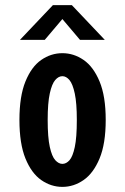

<svg xmlns="http://www.w3.org/2000/svg" viewBox="-20 -720 490 751"><path d="M224 11Q179.5 11 141.2 -15.8Q103 -42.5 79.5 -100.2Q56 -158 56 -251Q56 -343.5 79.5 -401.2Q103 -459 141.2 -485.5Q179.5 -512 224 -512Q268.5 -512 307 -485.5Q345.5 -459 369.5 -401.2Q393.5 -343.5 393.5 -251Q393.5 -158 369.5 -100.2Q345.5 -42.5 307 -15.8Q268.5 11 224 11ZM224 -79Q239 -79 251.8 -93.2Q264.5 -107.5 272.5 -144.8Q280.5 -182 280.5 -251Q280.5 -316.5 272.5 -354Q264.5 -391.5 251.8 -406.8Q239 -422 224 -422Q209 -422 196 -407Q183 -392 174.8 -354.8Q166.5 -317.5 166.5 -251Q166.5 -182.5 174.8 -145.2Q183 -108 196.2 -93.5Q209.5 -79 224 -79ZM58 -564 187 -700H261L390 -564H293L224 -645.5L155 -564Z"/></svg>

Font: Trispace Condensed Medium
Style: Regular
Weight: 500
Width: 3
Designer: Tyler Finck
Foundry: Etcetera Type Company
Version: Version 1.210; ttfautohint (v1.8.3)